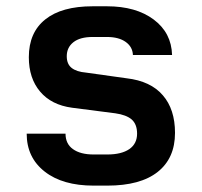

<svg xmlns="http://www.w3.org/2000/svg" viewBox="-20 -579 639 608"><path d="M276.4 8.8Q178.2 8.8 121.6 -35.6Q64.5 -80.1 64.5 -155.8H187.5Q187.5 -123.5 210.9 -106.9Q234.4 -89.8 276.4 -89.8H319.8Q364.7 -89.8 389.6 -106.9Q414.1 -124 414.1 -155.8Q414.1 -185.5 397 -200.7Q379.9 -215.3 345.2 -220.2L208.5 -237.8Q142.6 -246.6 106.9 -289.1Q71.3 -331.1 71.3 -397.9Q71.3 -476.1 123.5 -517.6Q175.3 -559.1 273.4 -559.1H318.8Q410.6 -559.1 466.8 -517.1Q522.9 -475.1 524.9 -404.8H400.9Q399.9 -430.7 377.9 -446.3Q356 -461.9 318.8 -461.9H273.4Q233.4 -461.9 212.4 -445.3Q191.4 -428.7 191.4 -400.9Q191.4 -376 207 -363.8Q222.7 -351.6 252.4 -349.1L380.9 -331.1Q457 -322.3 495.6 -277.3Q534.2 -232.9 534.2 -158.2Q534.2 -78.1 479.5 -34.7Q424.8 8.8 319.8 8.8Z"/></svg>

Font: UDEV Gothic 35
Style: Bold
Weight: 700
Version: v2.1.0; ttfautohint (v1.8.4.7-5d5b-dirty) -l 6 -r 45 -G 200 